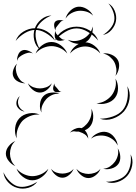

<svg xmlns="http://www.w3.org/2000/svg" viewBox="-39 -996 790 1116"><path d="M280 -760Q294 -797 330 -819Q366 -841 406 -841Q446 -841 482 -819Q518 -797 532 -760Q506 -790 472 -810.5Q438 -831 406 -831Q374 -831 340 -810.5Q306 -790 280 -760ZM52 -758Q64 -792 96.5 -812Q129 -832 165 -832Q201 -833 234 -813.5Q267 -794 280 -760Q257 -787 225.5 -805Q194 -823 165 -822Q136 -822 105 -803.5Q74 -785 52 -758ZM168 -685Q178 -712 204.5 -732Q231 -752 260 -752Q289 -752 315.5 -732Q342 -712 352 -685Q333 -707 308 -717.5Q283 -728 260 -728Q237 -728 212 -717.5Q187 -707 168 -685ZM368 -685Q377 -711 402.5 -730.5Q428 -750 456 -750Q484 -750 509.5 -730.5Q535 -711 544 -685Q526 -706 502 -716Q478 -726 456 -726Q434 -726 410 -716Q386 -706 368 -685ZM60 -642Q59 -658 66 -676.5Q73 -695 88 -702Q102 -709 121.5 -702.5Q141 -696 152 -685Q137 -692 123.5 -689Q110 -686 98 -680Q87 -675 75.5 -666Q64 -657 60 -642ZM560 -685Q583 -689 608.5 -678.5Q634 -668 646 -647Q657 -627 652 -599.5Q647 -572 632 -555Q640 -577 637 -598Q634 -619 625 -636Q616 -652 599.5 -666Q583 -680 560 -685ZM108 -512Q88 -511 67 -521.5Q46 -532 39 -550Q31 -568 38.5 -590.5Q46 -613 60 -626Q51 -609 53 -591.5Q55 -574 61 -559Q67 -545 78 -531.5Q89 -518 108 -512ZM632 -539Q647 -515 647 -482.5Q647 -450 629 -427Q612 -405 580.5 -396Q549 -387 522 -396Q550 -397 573 -410.5Q596 -424 610 -442Q624 -460 631 -485.5Q638 -511 632 -539ZM318 -463Q309 -460 294.5 -460Q280 -460 274 -468Q268 -476 270.5 -489.5Q273 -503 278 -512Q276 -502 281.5 -495.5Q287 -489 293 -483Q298 -477 303 -470Q308 -463 318 -463ZM262 -512Q255 -491 235 -474.5Q215 -458 193 -458Q171 -458 151 -474.5Q131 -491 123 -512Q138 -495 156.5 -488.5Q175 -482 193 -482Q210 -482 229 -488.5Q248 -495 262 -512ZM701 -495Q720 -461 713.5 -420Q707 -379 682 -349Q656 -320 617 -306.5Q578 -293 541 -306Q580 -306 617 -319Q654 -332 674 -356Q694 -380 701 -418Q708 -456 701 -495ZM202 -342Q191 -363 193.5 -391Q196 -419 213 -437Q229 -454 257 -457.5Q285 -461 307 -451Q283 -453 263 -443.5Q243 -434 230 -420Q217 -406 208 -386Q199 -366 202 -342ZM104 -348Q89 -349 76 -359Q63 -369 58 -383Q54 -397 59 -412.5Q64 -428 76 -437Q68 -425 66 -411Q64 -397 68 -386Q71 -375 80.5 -364.5Q90 -354 104 -348ZM367 -225Q372 -231 379 -237Q378 -237 378 -237H379Q391 -246 406.5 -250.5Q422 -255 435 -251Q452 -260 464 -274Q479 -290 487.5 -313.5Q496 -337 492 -364Q505 -340 502.5 -309Q500 -278 482 -258Q471 -246 454 -239Q473 -218 474 -190Q467 -206 454 -215Q441 -224 427 -228Q423 -230 419 -231Q404 -230 390 -233Q378 -232 367 -225ZM58 -192Q45 -219 49 -253Q53 -287 74 -309Q95 -331 129 -337Q163 -343 191 -330Q161 -332 134.5 -321Q108 -310 91 -293Q75 -275 65 -248.5Q55 -222 58 -192ZM490 -190Q504 -211 531 -222.5Q558 -234 582 -228Q607 -222 625 -198.5Q643 -175 645 -150Q634 -173 615 -186.5Q596 -200 576 -205Q557 -210 533.5 -207.5Q510 -205 490 -190ZM50 -31Q29 -39 12 -60Q-5 -81 -5 -103Q-5 -126 12 -147Q29 -168 50 -176Q33 -161 26 -141.5Q19 -122 19 -103Q19 -85 26 -65.5Q33 -46 50 -31ZM645 -134Q658 -115 660 -88Q662 -61 649 -43Q635 -24 609 -16.5Q583 -9 561 -15Q584 -17 601 -29Q618 -41 629 -56Q640 -71 645.5 -91.5Q651 -112 645 -134ZM720 -99Q736 -69 729 -33.5Q722 2 700 27Q677 52 642.5 62.5Q608 73 577 60Q611 61 642.5 50.5Q674 40 692 20Q710 0 717.5 -32.5Q725 -65 720 -99ZM242 -15Q232 12 205 32Q178 52 149 52Q120 52 93.5 31.5Q67 11 57 -16Q76 6 101 17Q126 28 149 28Q172 28 197.5 17.5Q223 7 242 -15ZM389 -15Q382 5 363 21Q344 37 324 37Q303 37 284 21Q265 5 258 -15Q271 1 289 7Q307 13 324 13Q340 13 358 7Q376 1 389 -15ZM545 -15Q538 6 517.5 22.5Q497 39 475 39Q453 39 433 22.5Q413 6 405 -15Q420 2 439 8.5Q458 15 475 15Q493 15 512 8.5Q531 2 545 -15ZM178 60Q159 86 126 95.5Q93 105 62 96Q31 88 7.5 62.5Q-16 37 -19 5Q-6 34 17 57Q40 80 64 87Q89 94 120 86Q151 78 178 60ZM591 -976Q616 -962 628 -932.5Q640 -903 635 -874Q630 -846 609 -822Q588 -798 559 -793Q584 -808 602.5 -830.5Q621 -853 625 -876Q629 -899 619.5 -926.5Q610 -954 591 -976ZM342 -888Q348 -913 369 -933.5Q390 -954 415 -957Q441 -959 466 -943.5Q491 -928 502 -905Q484 -923 461 -929Q438 -935 418 -933Q398 -931 377 -920Q356 -909 342 -888ZM194 -708Q168 -728 160 -762.5Q152 -797 163 -829Q173 -860 200 -882.5Q227 -905 260 -906Q229 -894 204.5 -872Q180 -850 172 -825Q164 -800 170.5 -768Q177 -736 194 -708ZM284 -818Q278 -828 276 -844Q274 -860 281 -869Q289 -878 304.5 -879Q320 -880 332 -876Q320 -876 313 -868.5Q306 -861 300 -853Q294 -846 288 -837.5Q282 -829 284 -818ZM500 -842Q503 -816 491 -788.5Q479 -761 456 -749Q433 -737 403.5 -742.5Q374 -748 355 -765Q379 -755 403 -758Q427 -761 445 -771Q463 -780 478.5 -798Q494 -816 500 -842ZM339 -765Q329 -760 312.5 -759Q296 -758 288 -766Q279 -774 279 -790.5Q279 -807 284 -818Q283 -806 290 -798Q297 -790 304 -783Q311 -777 319 -770.5Q327 -764 339 -765Z"/></svg>

Font: Rubik Puddles
Style: Regular
Weight: 400
Designer: Hubert and Fischer, NaN
Foundry: Hubert and Fischer, NaN
Version: Version 2.200